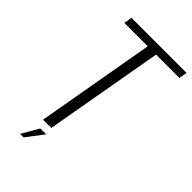

<svg xmlns="http://www.w3.org/2000/svg" viewBox="-244 -754 963 963"><g transform="rotate(45 238.0 -272.0)"><path d="M133.5 0H192L303.5 -632H469L476.5 -675H86L78.5 -632H244.5ZM102.5 131.5H127.5L196.5 40.5H155Z"/></g></svg>

Font: Anybody SemiCondensed Light
Style: Italic
Weight: 300
Width: 4
Italic angle: -10°
Version: Version 1.113;gftools[0.9.25]